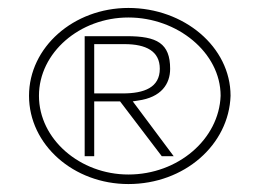

<svg xmlns="http://www.w3.org/2000/svg" viewBox="-20 -467 645 483"><path d="M53 -226C53 -103 165 -4 303 -4C444 -4 556 -103 560 -226C560 -349 443 -447 303 -447C165 -447 53 -348 53 -226ZM78 -226C78 -335 181 -423 303 -423C426 -423 535 -335 535 -226C531 -117 428 -28 303 -28C181 -28 78 -117 78 -226ZM193 -74H217V-212H282L387 -74H417L314 -212L327 -214C386 -222 408 -256 408 -294C408 -358 375 -376 299 -376H193ZM217 -232V-356H293C348 -356 382 -338 382 -294C382 -247 343 -232 289 -232Z"/></svg>

Font: Charger Sport
Style: HLExt
Weight: 100
Designer: Jasper
Foundry: Cannot Into Space Fonts
Version: Version 1.1